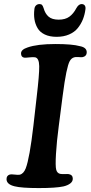

<svg xmlns="http://www.w3.org/2000/svg" viewBox="-20 -933 455 962"><path d="M152.3 -887.2Q153.3 -898.9 160.4 -905.8Q167.5 -912.6 178.2 -912.6Q187 -912.6 191.2 -907.5Q195.3 -902.3 198.7 -891.6Q206.1 -864.7 223.4 -849.6Q240.7 -834.5 273.9 -834.5Q307.1 -834.5 327.6 -849.4Q348.1 -864.3 362.3 -891.6Q374 -912.6 388.7 -912.6Q399.4 -912.6 404.5 -905.8Q409.7 -898.9 408.2 -887.2Q404.8 -859.9 395.5 -836.4Q386.2 -813 369.9 -792.5Q353.5 -772 326.2 -760.3Q298.8 -748.5 263.7 -748.5Q228.5 -748.5 204.1 -760.3Q179.7 -772 168 -792.5Q156.2 -813 152.6 -836.4Q148.9 -859.9 152.3 -887.2ZM147.5 -304.2 163.6 -445.8Q177.2 -560.5 176.5 -601.6Q175.8 -642.6 155.3 -646Q145 -647.5 125.5 -645.3Q106 -643.1 101.6 -644Q85.4 -646.5 85.4 -665.5Q85.4 -684.6 118.2 -695.3Q166.5 -712.4 257.3 -712.4Q342.3 -712.4 380.4 -701.7Q414.6 -695.3 414.6 -670.9Q414.6 -651.9 395 -647Q389.2 -645.5 373.8 -647Q358.4 -648.4 349.6 -645Q337.4 -641.1 329.3 -626.7Q321.3 -612.3 312.5 -570.6Q303.7 -528.8 293.5 -449.7L274.4 -301.3Q264.2 -224.6 260.5 -162.4Q256.8 -100.1 261.7 -82.5Q266.1 -65.9 280.8 -62Q291 -60.1 304.7 -60.8Q318.4 -61.5 325.2 -60.5Q344.7 -56.6 344.7 -37.6Q344.7 -23.4 331.8 -13.7Q318.8 -3.9 297.9 1Q259.8 9.3 174.3 9.3Q87.9 9.3 53.2 0.5Q12.7 -9.3 12.7 -35.6Q12.7 -53.7 29.3 -58.6Q36.6 -60.5 53.2 -58.3Q69.8 -56.2 78.6 -57.6Q98.1 -62 108.9 -89.4Q128.4 -140.1 147.5 -304.2Z"/></svg>

Font: Cooper* SemiBold
Style: Italic
Weight: 600
Italic angle: -7°
Designer: Owen Earl
Foundry: indestructible type*
Version: Version 0.001